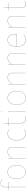

<svg xmlns="http://www.w3.org/2000/svg" viewBox="2430 -3204 782 5683"><g transform="rotate(-90 2821.5 -362.0)"><path d="M130 -618V-517H281V-513H130V0H126V-513H35V-517H126V-618Q126 -673 157 -703Q188 -733 239 -733Q299 -733 350 -701L348 -697Q296 -730 239 -730Q190 -730 160 -701Q130 -672 130 -618Z M770 -262Q770 -134 716 -62.5Q662 9 569 9Q476 9 422.5 -62Q369 -133 369 -258Q369 -386 424 -456.5Q479 -527 571 -527Q664 -527 717 -457Q770 -387 770 -262ZM373 -258Q373 -134 425 -64.5Q477 5 569 5Q661 5 713.5 -65Q766 -135 766 -262Q766 -385 714 -454Q662 -523 571 -523Q480 -523 426.5 -453.5Q373 -384 373 -258Z M1310 -368V0H1306V-368Q1306 -523 1175 -523Q1054 -523 977 -387V0H973V-517H977V-393Q1054 -527 1175 -527Q1310 -527 1310 -368Z M1840 -477 1837 -475Q1785 -523 1711 -523Q1619 -523 1565.5 -452.5Q1512 -382 1512 -256Q1512 -174 1537.5 -115.5Q1563 -57 1607.5 -26Q1652 5 1709 5Q1751 5 1782.5 -8.5Q1814 -22 1841 -46L1844 -44Q1817 -19 1784.5 -5Q1752 9 1709 9Q1651 9 1605 -22Q1559 -53 1533.5 -113Q1508 -173 1508 -256Q1508 -383 1562 -455Q1616 -527 1711 -527Q1750 -527 1781 -514.5Q1812 -502 1840 -477Z M2218 -19Q2196 -6 2174 1.5Q2152 9 2123 9Q2074 9 2046.5 -23Q2019 -55 2019 -113V-513H1932V-517H2019V-651H2023V-517H2169V-513H2023V-114Q2023 -57 2049.5 -26Q2076 5 2123 5Q2173 5 2216 -23Z M2360 0H2356V-517H2360ZM2366 -700Q2366 -698 2364 -695.5Q2362 -693 2359 -693Q2355 -693 2353 -695.5Q2351 -698 2351 -700Q2351 -703 2353 -705.5Q2355 -708 2359 -708Q2362 -708 2364 -705.5Q2366 -703 2366 -700Z M2965 -262Q2965 -134 2911 -62.5Q2857 9 2764 9Q2671 9 2617.5 -62Q2564 -133 2564 -258Q2564 -386 2619 -456.5Q2674 -527 2766 -527Q2859 -527 2912 -457Q2965 -387 2965 -262ZM2568 -258Q2568 -134 2620 -64.5Q2672 5 2764 5Q2856 5 2908.5 -65Q2961 -135 2961 -262Q2961 -385 2909 -454Q2857 -523 2766 -523Q2675 -523 2621.5 -453.5Q2568 -384 2568 -258Z M3505 -368V0H3501V-368Q3501 -523 3370 -523Q3249 -523 3172 -387V0H3168V-517H3172V-393Q3249 -527 3370 -527Q3505 -527 3505 -368Z M4085 -368V0H4081V-368Q4081 -523 3950 -523Q3829 -523 3752 -387V0H3748V-517H3752V-393Q3829 -527 3950 -527Q4085 -527 4085 -368Z M4657 -251H4287Q4288 -129 4340 -62Q4392 5 4480 5Q4527 5 4562 -9.5Q4597 -24 4633 -54L4635 -50Q4599 -20 4563.5 -5.5Q4528 9 4480 9Q4389 9 4336 -60Q4283 -129 4283 -253Q4283 -382 4336 -454.5Q4389 -527 4480 -527Q4569 -527 4613.5 -461.5Q4658 -396 4658 -288Q4658 -265 4657 -251ZM4654 -288Q4654 -394 4610.5 -458.5Q4567 -523 4480 -523Q4391 -523 4339.5 -452Q4288 -381 4287 -255H4653Q4654 -268 4654 -288Z M5190 -368V0H5186V-368Q5186 -523 5055 -523Q4934 -523 4857 -387V0H4853V-517H4857V-393Q4934 -527 5055 -527Q5190 -527 5190 -368Z M5629 -19Q5607 -6 5585 1.5Q5563 9 5534 9Q5485 9 5457.5 -23Q5430 -55 5430 -113V-513H5343V-517H5430V-651H5434V-517H5580V-513H5434V-114Q5434 -57 5460.5 -26Q5487 5 5534 5Q5584 5 5627 -23Z"/></g></svg>

Font: FiraGO Four
Style: Regular
Weight: 100
Designer: bBox Type
Foundry: bBox Type GmbH
Version: Version 1.001